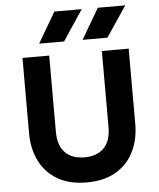

<svg xmlns="http://www.w3.org/2000/svg" viewBox="-62 -993 875 1059"><g transform="rotate(-5 375.5 -463.0)"><path d="M375.5 15Q278.5 15 213.2 -23.8Q148 -62.5 114.8 -129.8Q81.5 -197 81.5 -283V-700H229.5V-279Q229.5 -201 268.2 -162.5Q307 -124 375.5 -124Q443.5 -124 482.2 -162.5Q521 -201 521 -279V-700H669.5V-283Q669.5 -197.5 636.2 -130Q603 -62.5 537.5 -23.8Q472 15 375.5 15ZM420.5 -770.5 519.5 -939.5H671.5L558 -770.5ZM180 -770.5 279 -939.5H430.5L318 -770.5Z"/></g></svg>

Font: Geologica SemiBold
Style: Regular
Weight: 600
Designer: Sindre Bremnes, Frode Helland
Foundry: Monokrom Skriftforlag AS
Version: Version 1.010;gftools[0.9.28]